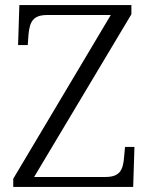

<svg xmlns="http://www.w3.org/2000/svg" viewBox="-20 -734 589 754"><path d="M32 0H503L508 -157H471L467 -114C463 -66 450 -39 394 -39H114L496 -678V-714H56L51 -557H89L92 -599C97 -648 109 -675 165 -675H415L32 -32Z"/></svg>

Font: Noto Serif Georgian Light
Style: Regular
Weight: 300
Designer: Monotype Design Team, Akaki Razmadze
Foundry: Google LLC
Version: Version 2.003